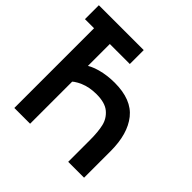

<svg xmlns="http://www.w3.org/2000/svg" viewBox="-184 -882 1044 1044"><g transform="rotate(45 338.0 -360.0)"><path d="M0 -613V-720H345V-613ZM191.2 -720V-400L171.8 -431.2Q201.1 -455.7 251.3 -469.4Q301.6 -483.2 359.2 -483.2Q489 -483.2 547.6 -409.5Q606.2 -335.9 606.2 -205.2V0H484.2V-168Q484.2 -231.2 474.4 -272.5Q464.7 -313.8 431.8 -341.5Q398.8 -369.2 333.3 -369.2Q279.2 -369.2 237.3 -351.2Q195.4 -333.2 176 -308.2L191.2 -368.7V0H70V-720Z"/></g></svg>

Font: Manrope
Style: Regular
Weight: 400
Designer: Mikhail Sharanda
Foundry: Mikhail Sharanda
Version: Version 4.503